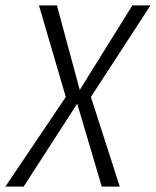

<svg xmlns="http://www.w3.org/2000/svg" viewBox="-51 -695 580 715"><path d="M-31 0H37L236.5 -309L328 0H395L287.5 -334L509.5 -675H442L246 -360L161 -675H94L194 -334Z"/></svg>

Font: Anybody SemiCondensed Light
Style: Italic
Weight: 300
Width: 4
Italic angle: -10°
Version: Version 1.113;gftools[0.9.25]